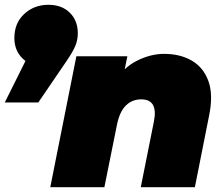

<svg xmlns="http://www.w3.org/2000/svg" viewBox="-40 -782 937 802"><path d="M-20 -354 120 -635 144 -504Q89 -504 54.5 -537.5Q20 -571 20 -623Q20 -686 61.5 -724Q103 -762 162 -762Q218 -762 251.5 -729Q285 -696 285 -643Q285 -615 274.5 -590Q264 -565 238 -527L120 -354ZM645 -557Q713 -557 761.5 -528.5Q810 -500 830.5 -443.5Q851 -387 834 -302L774 0H548L603 -275Q612 -320 599 -343.5Q586 -367 550 -367Q512 -367 486 -341.5Q460 -316 449 -263L396 0H170L279 -547H492L461 -394L435 -436Q474 -499 531.5 -528Q589 -557 645 -557Z"/></svg>

Font: Montserrat Thin Black
Style: Italic
Weight: 900
Italic angle: -11.3°
Version: Version 9.000